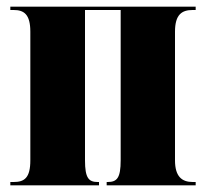

<svg xmlns="http://www.w3.org/2000/svg" viewBox="-20 -556 618 576"><path d="M11 0H277V-10H273C246 -10 235 -22 235 -75V-526H342V-75C342 -22 331 -10 303 -10H300V0H567V-10H558C526 -10 505 -26 505 -75V-461C505 -513 526 -526 558 -526H567V-536H11V-526H21C52 -526 71 -513 71 -461V-75C71 -22 53 -10 21 -10H11Z"/></svg>

Font: Noto Serif Display ExtraCondensed Black
Style: Regular
Weight: 900
Width: 2
Designer: Monotype Design Team
Foundry: Monotype Imaging Inc.
Version: Version 2.009